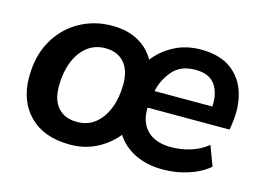

<svg xmlns="http://www.w3.org/2000/svg" viewBox="-75 -633 1064 777"><g transform="rotate(15 457.0 -244.5)"><path d="M267 10Q158 10 97.5 -50.5Q37 -111 37 -212Q37 -300 73.5 -364.5Q110 -429 172 -464Q234 -499 309 -499Q372 -499 417.5 -474.5Q463 -450 488 -405Q521 -448 570.5 -473.5Q620 -499 681 -499Q760 -499 807.5 -464Q855 -429 872.5 -371Q890 -313 880 -244L876 -216H532Q530 -155 564.5 -120.5Q599 -86 664 -86Q708 -86 747 -98.5Q786 -111 817 -136L848 -53Q813 -23 762 -6.5Q711 10 655 10Q589 10 539 -14.5Q489 -39 461 -83Q426 -40 376.5 -15Q327 10 267 10ZM680 -414Q619 -414 586 -376Q553 -338 542 -288H784Q788 -342 764 -378Q740 -414 680 -414ZM270 -86Q316 -86 347.5 -112Q379 -138 396 -182.5Q413 -227 413 -282Q413 -341 384.5 -372.5Q356 -404 306 -404Q261 -404 229 -378Q197 -352 180 -307.5Q163 -263 163 -207Q163 -148 191.5 -117Q220 -86 270 -86Z"/></g></svg>

Font: Nunito Sans
Style: Bold Italic
Weight: 700
Italic angle: -9°
Designer: Vernon Adams
Foundry: Vernon Adams
Version: Version 3.006; ttfautohint (v1.8.3)